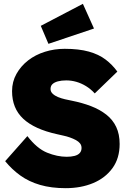

<svg xmlns="http://www.w3.org/2000/svg" viewBox="-20 -973 678 1003"><path d="M7 -131 123 -262Q173 -197 226 -175.5Q279 -154 329 -154Q351 -154 369 -158.5Q387 -163 396.5 -173.5Q406 -184 406 -200Q406 -214 398 -224Q390 -234 376 -241.5Q362 -249 345 -255Q328 -261 311 -264.5Q294 -268 278 -272Q219 -285 175 -305Q131 -325 101.5 -352.5Q72 -380 57.5 -416Q43 -452 43 -497Q43 -546 66 -587Q89 -628 127 -657.5Q165 -687 214.5 -702.5Q264 -718 318 -718Q392 -718 444 -703.5Q496 -689 531.5 -662Q567 -635 593 -599L475 -485Q454 -508 429.5 -523Q405 -538 379 -545.5Q353 -553 326 -553Q301 -553 282.5 -548Q264 -543 254 -533.5Q244 -524 244 -508Q244 -494 255 -483.5Q266 -473 283 -466Q300 -459 319.5 -454.5Q339 -450 355 -447Q410 -436 455.5 -418.5Q501 -401 535 -374.5Q569 -348 587 -310Q605 -272 605 -221Q605 -146 567.5 -94.5Q530 -43 466.5 -16.5Q403 10 323 10Q248 10 189.5 -7Q131 -24 86.5 -56Q42 -88 7 -131ZM233 -744 193 -838 413 -953 471 -824Z"/></svg>

Font: Mach ExtraBold
Style: Regular
Weight: 800
Version: Version 1.002